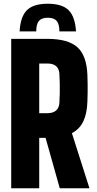

<svg xmlns="http://www.w3.org/2000/svg" viewBox="-20 -1008 517 1028"><path d="M236 -988Q312 -988 347 -953.8Q382 -919.5 387 -840H298Q298 -879 283.5 -896Q269 -913 236 -913Q203 -913 188.5 -896Q174 -879 174 -840H85Q89.5 -919.5 124.5 -953.8Q159.5 -988 236 -988ZM40 0V-800H233Q345 -800 394.8 -754.8Q444.5 -709.5 448 -605Q449 -577 449.2 -556Q449.5 -535 449.2 -514Q449 -493 448 -465Q446 -400 426.2 -358.5Q406.5 -317 365 -295L459 0H300L224 -270H190V0ZM190 -402H233Q264.5 -402 280.5 -416.5Q296.5 -431 298 -457Q299.5 -481.5 300 -508.2Q300.5 -535 300 -561.8Q299.5 -588.5 298 -613Q296.5 -639.5 280.5 -653.8Q264.5 -668 233 -668H190Z"/></svg>

Font: Big Shoulders Display Thin Black
Style: Regular
Weight: 900
Version: Version 2.002